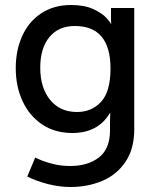

<svg xmlns="http://www.w3.org/2000/svg" viewBox="-20 -538 633 768"><path d="M260 126Q332 126 376 91.5Q420 57 420 -16V-53L421 -85H419Q372 -6 269 -6Q200 -6 149 -40Q98 -74 70.5 -133Q43 -192 43 -265Q43 -338 69.5 -395.5Q96 -453 146 -485.5Q196 -518 264 -518Q318 -518 353.5 -501.5Q389 -485 406 -466Q423 -447 423 -443H425Q425 -444 424.5 -448.5Q424 -453 424 -459V-506H517V-21Q517 58 481.5 110Q446 162 388 186Q330 210 262 210Q218 210 172.5 198.5Q127 187 89 168L121 92Q126 95 145 103Q164 111 195 118.5Q226 126 260 126ZM422 -264Q422 -434 279 -434Q214 -434 177.5 -389.5Q141 -345 141 -267Q141 -187 180.5 -138.5Q220 -90 288 -90Q347 -90 384.5 -131Q422 -172 422 -264Z"/></svg>

Font: Museo Sans Medium
Style: Regular
Weight: 500
Designer: Jos Buivenga
Foundry: Jos Buivenga & Rosetta Type Foundry (extension, remastering)
Version: Version 3.600;PS 1.000;hotconv 1.0.88;makeotf.lib2.5.647800;